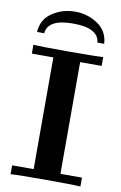

<svg xmlns="http://www.w3.org/2000/svg" viewBox="-97 -948 631 1002"><g transform="rotate(10 218.0 -447.0)"><path d="M40 -755Q44 -822 97.5 -858Q151 -894 218 -894Q285 -894 338.5 -858Q392 -822 396 -755H360Q353 -831 218 -831Q85 -831 78 -755ZM33 0V-47H147V-639H33V-686Q74 -683 218 -683Q362 -683 403 -686V-639H289V-47H403V0Q362 -3 218 -3Q74 -3 33 0Z"/></g></svg>

Font: CMU Serif
Style: Bold
Weight: 700
Version: Version 0.7.0